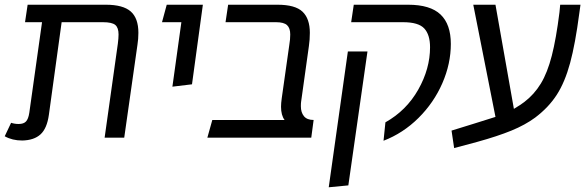

<svg xmlns="http://www.w3.org/2000/svg" viewBox="-29 -583 2486 813"><path d="M557 -444Q557 -418 553 -393L497 0H414L470 -398Q473 -421 473 -437Q473 -466 459 -477.5Q445 -489 407 -489H232L178 -97Q170 -39 142.5 -14Q115 11 65 12Q23 12 -9 -6L18 -63Q33 -58 50 -58Q71 -58 81 -68.5Q91 -79 95 -105L149 -489H77L88 -563H419Q492 -563 524.5 -534.5Q557 -506 557 -444Z M739 -489H657L677 -563H830L784 -226L701 -216Z M1245 -133Q1245 -107 1258 -91Q1271 -75 1299 -75L1289 0H849L870 -75H1176Q1161 -95 1161 -131Q1161 -146 1164 -167L1196 -393Q1200 -416 1200 -437Q1200 -464 1186.5 -476.5Q1173 -489 1140 -489H926L937 -563H1146Q1221 -563 1252 -533.5Q1283 -504 1283 -444Q1283 -415 1279 -388L1246 -152Q1245 -146 1245 -133Z M1603 -65Q1692 -115 1742 -203.5Q1792 -292 1792 -383Q1792 -436 1767.5 -462.5Q1743 -489 1678 -489H1458L1469 -563H1699Q1793 -563 1836.5 -521.5Q1880 -480 1880 -397Q1880 -313 1844 -230.5Q1808 -148 1743 -83.5Q1678 -19 1595 13ZM1444 -365H1527L1446 202L1363 210Z M2429 -563 2424 -527Q2407 -397 2385 -316Q2363 -235 2328.5 -181.5Q2294 -128 2237 -85Q2195 -54 2136.5 -30Q2078 -6 1991 18L1894 44L1883 -30L1980 -60L2069 -88L1975 -563H2069L2147 -122Q2177 -140 2191 -151Q2233 -183 2261 -229Q2289 -275 2307.5 -347Q2326 -419 2340 -531L2343 -563Z"/></svg>

Font: FiraGO Book
Style: Italic
Weight: 350
Italic angle: -8°
Designer: bBox Type GmbH
Foundry: bBox Type GmbH
Version: Version 1.001